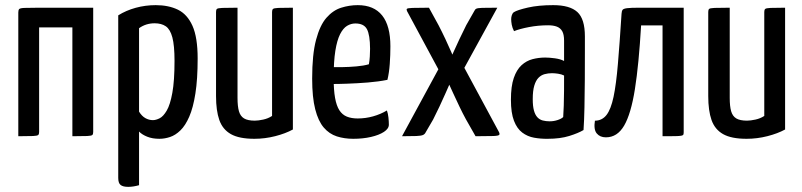

<svg xmlns="http://www.w3.org/2000/svg" viewBox="-20 -530 3120 747"><path d="M51.2 0V-481.2Q51.2 -490.5 54.4 -494.4Q57.7 -498.4 74.6 -499.2Q91.5 -500 132.2 -500H342.6V-16.5Q342.6 -8.2 339.3 -4.9Q335.9 -1.6 319 -0.8Q302.1 0 261.6 0V-423.5H132.2V-16.5Q132.2 -8.2 128.8 -4.9Q125.4 -1.6 108.5 -0.8Q91.7 0 51.2 0Z M478.9 197Q458.3 197 449.2 189.6Q440 182.3 440 162.1V-470.3Q470.4 -489.4 508 -499.7Q545.6 -510 585.9 -510Q635.7 -510 672.2 -492.3Q708.7 -474.5 728.9 -429.5Q749 -384.4 749 -302.4Q749 -221.7 740.2 -166.2Q731.5 -110.8 716.3 -76Q701.1 -41.2 681.8 -22.6Q662.5 -3.9 641.6 3Q620.7 10 600.1 10Q572.8 10 552.6 1.8Q532.3 -6.4 521 -18.2V190.5Q511.2 193.4 500.1 195.2Q489 197 478.9 197ZM574.8 -62.6Q586.6 -62.6 601 -69.8Q615.4 -77 628.7 -99.7Q642.1 -122.5 650.5 -168.9Q659 -215.3 659 -293.3Q659 -352.9 650.6 -384.5Q642.2 -416 625.1 -427.7Q608 -439.4 581.7 -439.4Q547.7 -439.4 521 -420.3V-95.7Q531.6 -78.3 545.6 -70.4Q559.7 -62.6 574.8 -62.6Z M969.7 10Q910.4 10 878.3 -8.2Q846.2 -26.4 833.3 -63Q820.5 -99.7 820.5 -155.9V-483.5Q820.5 -491.8 823.8 -495.1Q827 -498.4 844.7 -499.2Q862.3 -500 904.1 -500V-148.9Q904.1 -116.6 909.6 -97.3Q915.1 -78 929.5 -69.3Q943.9 -60.6 971.3 -60.6Q984.8 -60.6 1003.8 -64.7Q1022.8 -68.7 1038.5 -78.9V-483.5Q1038.5 -491.8 1042.1 -495.1Q1045.7 -498.4 1062.6 -499.2Q1079.4 -500 1119.5 -500V-26.2Q1090.9 -10.5 1050.7 -0.2Q1010.5 10 969.7 10Z M1354.4 10Q1319.7 10 1290.4 0.6Q1261 -8.9 1239.6 -33.8Q1218.2 -58.8 1206.4 -104.9Q1194.5 -151.1 1194.5 -224.2Q1194.5 -318.1 1209.6 -374.9Q1224.6 -431.8 1250 -460.8Q1275.4 -489.8 1307.2 -499.9Q1339 -510 1371.9 -510Q1434.7 -510 1466.8 -469.9Q1498.9 -429.8 1498.9 -349.5Q1498.9 -315.9 1496.4 -281.1Q1493.9 -246.3 1487.3 -219.4Q1452.7 -212.4 1410.8 -209Q1368.9 -205.7 1330.8 -204.4Q1292.7 -203 1268.3 -203.2Q1244 -203.4 1244 -203.4L1245.2 -269.5Q1245.2 -269.5 1264 -269Q1282.7 -268.5 1310.6 -268.8Q1338.4 -269.2 1366.9 -271.7Q1395.4 -274.2 1415.2 -280Q1417.8 -293.9 1418.8 -309.9Q1419.8 -325.9 1419.8 -340.1Q1419.5 -394.4 1407.6 -416.6Q1395.7 -438.7 1362.6 -438.7Q1345.7 -438.7 1330.3 -429.5Q1315 -420.2 1303.1 -396.9Q1291.3 -373.5 1284.7 -332.4Q1278.1 -291.3 1278.1 -227.4Q1278.1 -180 1283.6 -149.2Q1289.1 -118.5 1300.3 -101.1Q1311.6 -83.6 1329.5 -76.3Q1347.4 -69.1 1371.6 -69.1Q1402.1 -69.1 1431.4 -77.3Q1460.7 -85.5 1485.3 -100.2Q1489.6 -88.4 1491.3 -72.7Q1492.9 -57 1492.9 -45Q1492.9 -29.5 1473.8 -16.9Q1454.6 -4.4 1423.3 2.8Q1392 10 1354.4 10Z M1544.1 0 1693.7 -275.5 1734.4 -304.9Q1734.4 -304.9 1743.8 -326.1Q1753.1 -347.2 1767.1 -376.9Q1781.2 -406.6 1794.1 -432.3L1824.6 -485.9Q1827.9 -493.5 1833 -496.1Q1838 -498.7 1855.7 -499.4Q1873.4 -500 1914.9 -500L1768.2 -232.5L1737.9 -222.6Q1737.9 -222.6 1731 -207.1Q1724 -191.7 1713.4 -167.2Q1702.7 -142.7 1689.8 -115.4Q1676.9 -88 1665.1 -64.9L1636.4 -15.7Q1633.1 -8.2 1625.9 -4.9Q1618.7 -1.6 1600.2 -0.8Q1581.7 0 1544.1 0ZM1830.2 0 1792.9 -65.6Q1780.4 -88.4 1767.6 -115.2Q1754.7 -142.1 1743.6 -166.4Q1732.4 -190.7 1725.3 -206.3Q1718.3 -221.9 1718.3 -221.9L1699.9 -233.7L1563.7 -486.6Q1560.7 -493.1 1563.2 -495.7Q1565.6 -498.4 1584.6 -499.2Q1603.5 -500 1648.9 -500L1686.4 -431.6Q1699.3 -406.8 1713.2 -377.3Q1727 -347.8 1736.2 -326.4Q1745.3 -304.9 1745.3 -304.9L1774.7 -288.2L1920 -18.7Q1925.3 -9.5 1922.5 -5.6Q1919.7 -1.6 1899.6 -0.8Q1879.5 0 1830.2 0Z M2110.9 10Q2083.2 10.4 2057.7 5.7Q2032.2 1.1 2011.9 -14.2Q1991.5 -29.5 1979.7 -60Q1967.8 -90.5 1967.8 -142.1Q1967.8 -194.2 1978.9 -226.5Q1990 -258.8 2009.1 -276.3Q2028.3 -293.8 2052.1 -299.9Q2076 -306.1 2101.1 -306.1Q2117.4 -306.1 2138.6 -303.2Q2159.9 -300.4 2174.6 -292.8Q2174.6 -292.8 2174.6 -306.8Q2174.6 -320.8 2174.6 -339.4Q2174.6 -358 2174.6 -372Q2174.6 -395.6 2167.5 -408.4Q2160.3 -421.1 2146.5 -426.4Q2132.8 -431.6 2112.6 -431.6Q2074.3 -431.6 2038.2 -424.7Q2002.1 -417.8 1979.9 -408.8Q1973.3 -421.3 1971 -433.8Q1968.8 -446.3 1968.8 -455.5Q1968.8 -463.1 1971.4 -471.1Q1974 -479.2 1979.6 -482.8Q1992.7 -491.1 2034 -500.6Q2075.3 -510 2132.5 -510Q2196.9 -510 2226.3 -483.2Q2255.6 -456.4 2255.6 -388.4V-334.7Q2255.6 -277.7 2255.3 -220.3Q2254.9 -162.9 2253.9 -112.6Q2252.9 -62.2 2250.3 -24.1Q2229.9 -11.9 2194.8 -1Q2159.7 10 2110.9 10ZM2118.5 -58Q2135 -58 2150.1 -63.2Q2165.1 -68.3 2171.2 -74.7Q2172.6 -91.4 2173.4 -119Q2174.3 -146.6 2174.5 -177.9Q2174.6 -209.2 2174.6 -236.2Q2164.7 -241.2 2151.4 -243.2Q2138.1 -245.2 2127.5 -245.2Q2112.5 -245.2 2098.9 -241.5Q2085.4 -237.9 2075 -227.3Q2064.7 -216.7 2058.7 -196.8Q2052.7 -176.9 2052.7 -144.4Q2052.7 -116.9 2057.4 -100Q2062 -83.1 2070.8 -73.7Q2079.6 -64.3 2091.9 -61.2Q2104.2 -58 2118.5 -58Z M2337.4 4.3Q2314.2 4.3 2301.7 -10.9Q2289.1 -26 2294.6 -60.4Q2322.7 -60.7 2339.8 -82.8Q2356.8 -104.8 2367.1 -153.2Q2377.3 -201.7 2384 -281.1Q2390.8 -360.6 2398.2 -476.5Q2398.8 -486.9 2402.3 -491.7Q2405.7 -496.4 2420.1 -498.2Q2434.5 -500 2467.8 -500H2640V-15.8Q2640 -10.2 2638.8 -6.7Q2637.7 -3.3 2630.6 -2Q2623.6 -0.6 2606.8 -0.3Q2590 0 2557.7 0V-431.3H2474.3Q2465.5 -279.6 2450.2 -183.2Q2434.9 -86.9 2408.3 -41.3Q2381.7 4.3 2337.4 4.3Z M2884.7 10Q2825.4 10 2793.3 -8.2Q2761.2 -26.4 2748.3 -63Q2735.5 -99.7 2735.5 -155.9V-483.5Q2735.5 -491.8 2738.8 -495.1Q2742 -498.4 2759.7 -499.2Q2777.3 -500 2819.1 -500V-148.9Q2819.1 -116.6 2824.6 -97.3Q2830.1 -78 2844.5 -69.3Q2858.9 -60.6 2886.3 -60.6Q2899.8 -60.6 2918.8 -64.7Q2937.8 -68.7 2953.5 -78.9V-483.5Q2953.5 -491.8 2957.1 -495.1Q2960.7 -498.4 2977.6 -499.2Q2994.4 -500 3034.5 -500V-26.2Q3005.9 -10.5 2965.7 -0.2Q2925.5 10 2884.7 10Z"/></svg>

Font: Yanone Kaffeesatz ExtraLight
Style: Regular
Weight: 200
Designer: Yanone (Cyrillic: Daniel Pouzeot, Huerta Tipografica, and Cyreal)
Foundry: Yanone
Version: Version 2.003